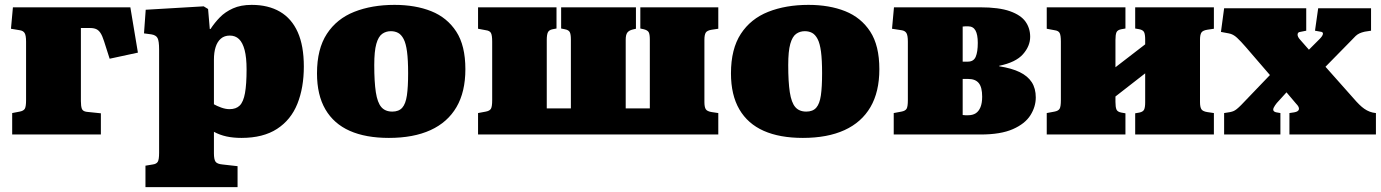

<svg xmlns="http://www.w3.org/2000/svg" viewBox="-20 -552 5668 788"><path d="M30 0V-88L61 -94Q77 -97 82 -106Q87 -115 87 -141V-381Q87 -407 81 -416.5Q75 -426 61 -428L25 -434L33 -522H515L546 -336L430 -311L407 -383Q400 -405 392.5 -416.5Q385 -428 375 -432.5Q365 -437 350 -437H312V-137Q312 -116 316 -105.5Q320 -95 336 -93L394 -87V0Z M577 216V128L607 123Q622 121 627.5 112Q633 103 633 75V-349Q633 -384 626.5 -396Q620 -408 601 -411L571 -415L578 -512L816 -526L834 -515L841 -433H844Q861 -459 882.5 -481Q904 -503 936 -517.5Q968 -532 1013 -532Q1081 -532 1129 -504Q1177 -476 1202 -420Q1227 -364 1227 -279Q1227 -192 1200.5 -126Q1174 -60 1117 -23Q1060 14 971 14Q937 14 909.5 8Q882 2 858 -11V77Q858 102 864.5 111.5Q871 121 893 123L955 130V216ZM922 -104Q949 -104 964 -119Q979 -134 985.5 -170Q992 -206 992 -267Q992 -316 984 -346.5Q976 -377 961 -391.5Q946 -406 923 -406Q901 -406 886.5 -393.5Q872 -381 865 -359Q858 -337 858 -307V-124Q870 -117 888 -110.5Q906 -104 922 -104Z M1576 14Q1481 14 1415.5 -15Q1350 -44 1315.5 -103Q1281 -162 1281 -251Q1281 -351 1321.5 -413Q1362 -475 1434 -503.5Q1506 -532 1599 -532Q1685 -532 1750 -506Q1815 -480 1852.5 -422.5Q1890 -365 1890 -268Q1890 -175 1853.5 -112.5Q1817 -50 1747 -18Q1677 14 1576 14ZM1590 -94Q1617 -94 1631 -110Q1645 -126 1650 -160.5Q1655 -195 1655 -251Q1655 -306 1650.5 -340Q1646 -374 1636.5 -392Q1627 -410 1614 -417Q1601 -424 1584 -424Q1564 -424 1548.5 -413Q1533 -402 1524.5 -372Q1516 -342 1516 -285Q1516 -216 1522.5 -173.5Q1529 -131 1545 -112.5Q1561 -94 1590 -94Z M1942 0V-88L1974 -94Q1990 -97 1995 -106Q2000 -115 2000 -141V-381Q2000 -407 1995 -416.5Q1990 -426 1974 -428L1942 -434V-522H2264V-435L2248 -432Q2233 -429 2228.5 -419Q2224 -409 2224 -388V-107H2323V-390Q2323 -411 2318.5 -420Q2314 -429 2298 -432L2283 -435V-522H2590V-434L2577 -431Q2561 -427 2554.5 -418Q2548 -409 2548 -389V-107H2647V-390Q2647 -411 2642.5 -419.5Q2638 -428 2622 -432L2608 -435V-522H2928V-434L2901 -430Q2882 -427 2876.5 -418Q2871 -409 2871 -389V-133Q2871 -113 2876.5 -104Q2882 -95 2901 -92L2928 -88V0Z M3275 14Q3180 14 3114.5 -15Q3049 -44 3014.5 -103Q2980 -162 2980 -251Q2980 -351 3020.5 -413Q3061 -475 3133 -503.5Q3205 -532 3298 -532Q3384 -532 3449 -506Q3514 -480 3551.5 -422.5Q3589 -365 3589 -268Q3589 -175 3552.5 -112.5Q3516 -50 3446 -18Q3376 14 3275 14ZM3289 -94Q3316 -94 3330 -110Q3344 -126 3349 -160.5Q3354 -195 3354 -251Q3354 -306 3349.5 -340Q3345 -374 3335.5 -392Q3326 -410 3313 -417Q3300 -424 3283 -424Q3263 -424 3247.5 -413Q3232 -402 3223.5 -372Q3215 -342 3215 -285Q3215 -216 3221.5 -173.5Q3228 -131 3244 -112.5Q3260 -94 3289 -94Z M3648 0V-88L3680 -94Q3696 -97 3701 -106Q3706 -115 3706 -141V-381Q3706 -407 3700 -416.5Q3694 -426 3680 -428L3641 -434L3649 -522H4002Q4080 -522 4125 -506Q4170 -490 4189 -463Q4208 -436 4208 -401Q4208 -363 4178.5 -329.5Q4149 -296 4081 -282V-280Q4132 -272 4165 -256Q4198 -240 4214.5 -214.5Q4231 -189 4231 -152Q4231 -114 4209 -79Q4187 -44 4137 -22Q4087 0 4005 0ZM3953 -79Q3972 -79 3984.5 -87Q3997 -95 4004 -112Q4011 -129 4011 -155Q4011 -194 3997 -211Q3983 -228 3954 -228H3931V-80Q3936 -79 3942 -79Q3948 -79 3953 -79ZM3931 -299H3952Q3976 -299 3984.5 -319Q3993 -339 3993 -376Q3993 -410 3983.5 -427Q3974 -444 3953 -444Q3948 -444 3942.5 -444Q3937 -444 3931 -443Z M4276 0V-88L4308 -94Q4324 -97 4329 -106Q4334 -115 4334 -141V-381Q4334 -407 4329 -416.5Q4324 -426 4308 -428L4276 -434V-522H4599V-435L4582 -432Q4566 -429 4562 -419Q4558 -409 4558 -388V-276L4680 -370V-390Q4680 -411 4675.5 -420Q4671 -429 4656 -432L4639 -435V-522H4962V-434L4935 -430Q4916 -427 4910.5 -418Q4905 -409 4905 -389V-133Q4905 -113 4910.5 -104Q4916 -95 4935 -92L4962 -88V0H4639V-87L4656 -90Q4671 -93 4675.5 -102Q4680 -111 4680 -132V-251L4558 -156V-134Q4558 -113 4562 -103Q4566 -93 4582 -90L4599 -87V0Z M5004 0V-88L5029 -92Q5038 -94 5043.5 -96.5Q5049 -99 5056 -104.5Q5063 -110 5074 -121L5192 -244L5092 -360Q5073 -382 5057 -397Q5041 -412 5023 -415L4991 -421L5004 -518H5341V-426L5316 -421Q5306 -420 5305.5 -410.5Q5305 -401 5316 -389L5352 -348L5396 -392Q5408 -404 5409.5 -412.5Q5411 -421 5399 -422L5377 -426L5390 -518H5607V-426L5581 -422Q5568 -419 5559.5 -415Q5551 -411 5544 -404.5Q5537 -398 5526 -386L5420 -278L5547 -135Q5559 -122 5569 -113.5Q5579 -105 5590 -99Q5601 -93 5614 -90L5627 -88V0H5272V-88L5292 -91Q5309 -94 5311 -103.5Q5313 -113 5299 -127L5260 -173L5220 -129Q5212 -119 5208 -111Q5204 -103 5206.5 -98Q5209 -93 5218 -91L5235 -88V0Z"/></svg>

Font: Literata 18pt Black
Style: Regular
Weight: 900
Designer: Latin by Veronika Burian and Jose Scaglione. Greek by Irene Vlachou. Cyrillic by Vera Evstafieva.
Foundry: TypeTogether
Version: Version 3.103;gftools[0.9.29]